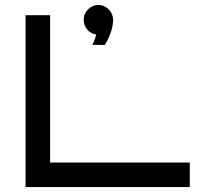

<svg xmlns="http://www.w3.org/2000/svg" viewBox="-20 -762 803 782"><path d="M752.9 0H84V-700.2H184.1V-100.1H752.9ZM440.9 -678.7Q439.9 -658.7 434.6 -640.9Q429.2 -623 422.9 -608.9Q415.5 -592.8 406.7 -578.6L356 -579.6Q358.9 -584.5 361.8 -590.8Q366.7 -601.6 372.1 -621.6Q360.8 -623 351.6 -628.2Q342.3 -633.3 335.4 -641.4Q328.6 -649.4 324.7 -659.7Q320.8 -669.9 320.8 -681.6Q320.8 -693.8 325.4 -704.6Q330.1 -715.3 338.4 -723.6Q346.7 -731.9 357.4 -736.8Q368.2 -741.7 380.9 -741.7Q393.1 -741.7 404.1 -736.8Q415 -731.9 423.3 -723.4Q431.6 -714.8 436.3 -703.4Q440.9 -691.9 440.9 -678.7Z"/></svg>

Font: Bruno Ace
Style: Regular
Weight: 400
Designer: Astigmatic (AOETI)
Foundry: Astigmatic (AOETI)
Version: Version 1.000